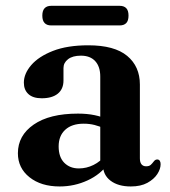

<svg xmlns="http://www.w3.org/2000/svg" viewBox="-20 -644 600 676"><path d="M342.5 -63.5V-74L333 -76V-374.5Q333 -409.5 315.2 -428.8Q297.5 -448 265 -448Q235.5 -448 219.5 -435.5Q203.5 -423 203.5 -404.5V-360.5Q203.5 -330.5 183.5 -314.2Q163.5 -298 127 -298Q96 -298 80 -312.8Q64 -327.5 64 -353Q64 -384.5 90 -414.8Q116 -445 166.5 -464.8Q217 -484.5 291 -484.5Q383 -484.5 427.8 -447.2Q472.5 -410 472.5 -346.5V-86.5Q472.5 -72.5 478.2 -65.5Q484 -58.5 494.5 -58.5Q505.5 -58.5 511 -63.8Q516.5 -69 520.5 -74.5Q523 -78 526 -80.2Q529 -82.5 533.5 -82.5Q539.5 -82.5 542.5 -78Q545.5 -73.5 545.5 -66Q545.5 -49 533.8 -31Q522 -13 498.8 -0.2Q475.5 12.5 440.5 12.5Q396 12.5 369.2 -7.8Q342.5 -28 342.5 -63.5ZM43 -104.5Q43 -167 98.8 -205.5Q154.5 -244 254.5 -244Q287 -244 313.2 -238.5Q339.5 -233 358.5 -223.5L347.5 -191.5Q330.5 -199.5 312.8 -204Q295 -208.5 274.5 -208.5Q233 -208.5 209.8 -187.2Q186.5 -166 186.5 -128.5Q186.5 -91 206.2 -71Q226 -51 257.5 -51Q284.5 -51 309.2 -63.2Q334 -75.5 351 -97.5L362 -69Q334.5 -30 288.2 -8.8Q242 12.5 190 12.5Q124.5 12.5 83.8 -20Q43 -52.5 43 -104.5ZM129 -589Q129 -606.5 137 -615Q145 -623.5 160 -623.5H401.5Q416.5 -623.5 424.5 -615.2Q432.5 -607 432.5 -589Q432.5 -571 424.5 -562.8Q416.5 -554.5 401.5 -554.5H160Q145 -554.5 137 -563Q129 -571.5 129 -589Z"/></svg>

Font: Fraunces SemiBold
Style: Regular
Weight: 600
Version: Version 1.000;[b76b70a41]